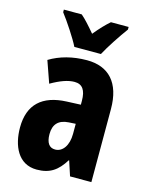

<svg xmlns="http://www.w3.org/2000/svg" viewBox="-117 -839 712 922"><g transform="rotate(15 239.0 -378.0)"><path d="M179 -606H311C332 -646 377 -714 406 -753V-766H318C295 -746 273 -723 245 -689C218 -721 194 -748 173 -766H84V-753C112 -717 161 -643 179 -606ZM255 -560C184 -560 121 -543 70 -512L108 -404C155 -431 192 -444 224 -444C263 -444 281 -418 281 -365V-346L211 -343C92 -338 27 -280 27 -165C27 -76 63 10 156 10C222 10 259 -17 294 -73H296L320 0H426V-363C426 -494 363 -560 255 -560ZM247 -249 281 -251V-201C281 -143 254 -106 217 -106C188 -106 172 -127 172 -171C172 -220 197 -246 247 -249Z"/></g></svg>

Font: Noto Sans Thai Looped ExtraCondensed ExtraBold
Style: Regular
Weight: 800
Width: 2
Designer: Sasikarn Vongin, Ben Mitchell
Foundry: The Fontpad Ltd
Version: Version 1.001